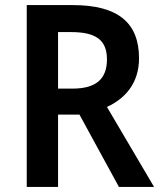

<svg xmlns="http://www.w3.org/2000/svg" viewBox="-20 -734 631 754"><path d="M266 -714H85V0H208V-284H292L447 0H585L400 -314C470 -346 526 -406 526 -505C526 -645 443 -714 266 -714ZM259 -608C355 -608 400 -578 400 -501C400 -426 360 -386 264 -386H208V-608Z"/></svg>

Font: Noto Sans Gurmukhi SemiCondensed SemiBold
Style: Regular
Weight: 600
Width: 4
Designer: Jelle Bosma - Monotype Design Team
Foundry: Monotype Imaging Inc.
Version: Version 2.004